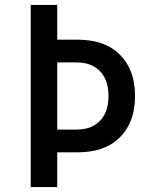

<svg xmlns="http://www.w3.org/2000/svg" viewBox="-20 -755 640 775"><path d="M104 0V-735H211V-595H289Q320 -595 351 -590Q382 -585 410 -572Q438 -559 461 -537Q484 -515 498.5 -487.5Q513 -460 519 -429.5Q525 -399 525 -368Q525 -336 519 -305.5Q513 -275 498.5 -247.5Q484 -220 461 -198Q438 -176 410 -163Q382 -150 351 -145Q320 -140 289 -140H211V0ZM211 -232H289Q307 -232 324.5 -235.5Q342 -239 357.5 -247.5Q373 -256 385 -269Q397 -282 404.5 -298Q412 -314 415 -332Q418 -350 418 -368Q418 -385 415 -403Q412 -421 404.5 -437Q397 -453 385 -466Q373 -479 357.5 -487.5Q342 -496 324.5 -499.5Q307 -503 289 -503H211Z"/></svg>

Font: Iosevka SS04 Semibold Extended
Style: Regular
Weight: 600
Width: 7
Monospace: yes
Designer: Belleve Invis
Foundry: Belleve Invis
Version: Version 19.0.0; ttfautohint (v1.8.4)